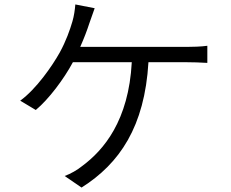

<svg xmlns="http://www.w3.org/2000/svg" viewBox="-20 -808 1040 864"><path d="M406 -771 319 -788C317 -763 313 -736 306 -712C295 -674 277 -623 249 -572C215 -511 143 -407 71 -355L141 -313C199 -361 268 -453 308 -528H573C559 -265 447 -133 350 -61C328 -43 298 -26 271 -16L347 36C518 -72 631 -238 648 -528H821C844 -528 883 -527 913 -525V-602C885 -598 846 -597 821 -597H341C358 -635 372 -672 382 -703C389 -724 398 -749 406 -771Z"/></svg>

Font: ChiuKong Gothic CL Normal
Style: Regular
Weight: 350
Designer: Ryoko NISHIZUKA 西塚涼子 (kana, bopomofo & ideographs); Paul D. Hunt (Latin, Greek & Cyrillic); Sandoll Communications 산돌커뮤니
Foundry: Adobe
Version: Version 1.300